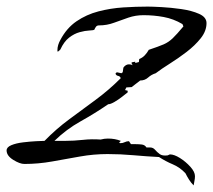

<svg xmlns="http://www.w3.org/2000/svg" viewBox="-26 -485 646 582"><path d="M561 77Q553 69 547 59.5Q541 50 536 40Q519 22 497.5 13Q476 4 456 -9Q417 -11 378 -14.5Q339 -18 300 -18Q258 -18 216 -10.5Q174 -3 132 4.5Q90 12 48 12Q34 12 14 -0.5Q-6 -13 -6 -29Q-6 -39 8.5 -45Q23 -51 44 -53.5Q65 -56 83.5 -57Q102 -58 109 -58Q144 -94 184 -123.5Q224 -153 264 -182.5Q304 -212 339 -247L340 -248Q338 -254 332 -255Q326 -256 324 -262L328 -266L342 -263L346 -266L348 -280Q355 -290 365 -290Q372 -290 376 -287L373 -293V-296L384 -298V-294L395 -297L396 -306Q406 -310 413 -317.5Q420 -325 425 -334Q455 -344 470 -350.5Q485 -357 497.5 -369Q510 -381 530 -405L527 -412Q500 -428 470 -433.5Q440 -439 409 -439Q385 -439 363 -431.5Q341 -424 319.5 -416Q298 -408 274 -408Q268 -408 265 -404Q262 -400 260 -395Q257 -393 244.5 -392.5Q232 -392 215.5 -387.5Q199 -383 183.5 -371Q168 -359 157 -335Q156 -334 153.5 -331.5Q151 -329 149 -328L148 -332Q148 -341 150.5 -349Q153 -357 157 -364Q176 -400 206 -420.5Q236 -441 272.5 -450.5Q309 -460 347.5 -462.5Q386 -465 422 -465Q435 -465 463.5 -463.5Q492 -462 523.5 -457.5Q555 -453 577.5 -443Q600 -433 600 -415Q600 -391 582.5 -369Q565 -347 539.5 -327.5Q514 -308 488.5 -292Q463 -276 446 -263Q433 -259 423 -250Q413 -241 399 -241L373 -221L357 -220L353 -212L361 -210V-205Q356 -201 344.5 -192Q333 -183 321 -176Q309 -169 302 -169Q261 -141 218 -117Q175 -93 139 -58H171Q198 -58 225 -61Q252 -64 279 -62Q290 -65 301 -65Q323 -65 340 -58L335 -52L339 -51Q346 -51 352 -54Q358 -57 365 -57L371 -48H386Q394 -48 403.5 -47Q413 -46 418 -38H429Q438 -38 444 -31Q450 -24 458 -18Q466 -12 482 -14L489 -17Q502 -17 519.5 -6Q537 5 551 20.5Q565 36 565 49Q565 56 563.5 63Q562 70 561 77Z"/></svg>

Font: Kolker Brush
Style: Regular
Weight: 400
Designer: Robert E. Leuschke
Foundry: Robert E. Leuschke
Version: Version 1.010; ttfautohint (v1.8.3)